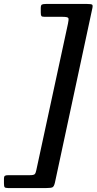

<svg xmlns="http://www.w3.org/2000/svg" viewBox="-80 -800 488 970"><path d="M154 150H-39Q-53.5 150 -56.8 145.5Q-60 141 -60 126V104Q-60 91 -55 88Q-50 85 -37.5 85H71Q90 85 95.2 80Q100.5 75 103.5 59.5L263.5 -681Q268 -701.5 265.5 -708.2Q263 -715 235.5 -715H145.5Q132 -715 129 -719.2Q126 -723.5 126 -737V-759.5Q126 -774.5 132.2 -777.2Q138.5 -780 152.5 -780H360Q381.5 -780 385.8 -776.2Q390 -772.5 386 -755.5L197.5 122.5Q193 142 185.5 146Q178 150 154 150Z"/></svg>

Font: Besley* Medium
Style: Italic
Weight: 500
Italic angle: -13°
Designer: Owen Earl
Foundry: indestructible type*
Version: Version 3.000; ttfautohint (v1.8.3)